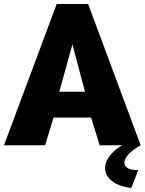

<svg xmlns="http://www.w3.org/2000/svg" viewBox="-28 -730 727 965"><path d="M632 215Q565 206 532.5 178Q500 150 500 115Q500 86 521.5 56Q543 26 586 0H473L430 -139H241L199 0H-8L257 -710H415L679 0Q639 23 618 45.5Q597 68 597 88Q597 105 614 115Q631 125 667 125ZM336 -507 270 -269H399Z"/></svg>

Font: Raleway
Style: Heavy
Weight: 900
Designer: Matt McInerney, Pablo Impallari, Rodrigo Fuenzalida
Foundry: Matt McInerney, Pablo Impallari, Rodrigo Fuenzalida
Version: Version 2.001; ttfautohint (v0.8) -G 200 -r 50